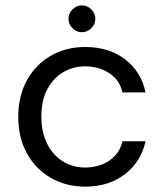

<svg xmlns="http://www.w3.org/2000/svg" viewBox="-20 -683 610 715"><path d="M297 12Q226 12 169.5 -20.5Q113 -53 80.5 -111.5Q48 -170 48 -248Q48 -326 80.5 -384.5Q113 -443 169.5 -475.5Q226 -508 297 -508Q386 -508 446 -462Q506 -416 522 -339H436Q426 -385 387 -410.5Q348 -436 296 -436Q254 -436 217 -415Q180 -394 157 -352Q134 -310 134 -248Q134 -202 147.5 -166.5Q161 -131 183.5 -107Q206 -83 235.5 -71Q265 -59 296 -59Q331 -59 360 -70.5Q389 -82 409 -104Q429 -126 436 -157H522Q506 -82 446 -35Q386 12 297 12ZM285 -563Q265 -563 250 -578Q235 -593 235 -613Q235 -633 250 -648Q265 -663 285 -663Q305 -663 320 -648Q335 -633 335 -613Q335 -593 320 -578Q305 -563 285 -563Z"/></svg>

Font: DM Sans 24pt
Style: Regular
Weight: 400
Designer: Colophon Foundry, Jonny Pinhorn
Foundry: Colophon Foundry
Version: Version 4.004;gftools[0.9.30]